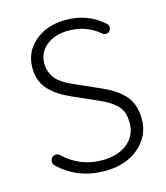

<svg xmlns="http://www.w3.org/2000/svg" viewBox="-112 -829 804 928"><g transform="rotate(-15 289.5 -364.5)"><path d="M298.8 12.7Q164.1 12.7 70.3 -76.2Q61.5 -84 61.5 -96.7Q61.5 -108.4 69.3 -117.2Q77.1 -125 88.4 -125.5Q99.6 -126 107.4 -118.2Q189.5 -41 298.8 -41Q378.9 -41 426.3 -79.6Q473.6 -118.2 473.6 -180.7Q473.6 -212.9 464.8 -236.3Q456.1 -259.8 435.5 -276.9Q415 -293.9 397 -304.2Q378.9 -314.5 344.7 -329.1L236.3 -377Q206.1 -390.6 184.6 -403.3Q163.1 -416 138.7 -438Q114.3 -460 101.1 -490.2Q87.9 -520.5 87.9 -558.6Q87.9 -639.6 148.9 -690.9Q210 -742.2 303.7 -742.2Q413.1 -742.2 491.2 -671.9Q500 -665 500 -653.8Q500 -642.6 493.2 -634.8Q486.3 -627 475.6 -626.5Q464.8 -626 457 -632.8Q391.6 -688.5 303.7 -688.5Q234.4 -688.5 191.9 -654.3Q149.4 -620.1 149.4 -564.5Q149.4 -540 157.7 -520Q166 -500 176.8 -486.8Q187.5 -473.6 207 -460.9Q226.6 -448.2 238.8 -442.4Q251 -436.5 273.4 -426.8L381.8 -378.9Q417 -363.3 441.4 -348.1Q465.8 -333 488.8 -310.5Q511.7 -288.1 523.4 -256.3Q535.2 -224.6 535.2 -184.6Q535.2 -99.6 469.7 -43.5Q404.3 12.7 298.8 12.7Z"/></g></svg>

Font: irohamaru Light
Style: Regular
Weight: 200
Designer: [Source Han Sans]
Ryoko NISHIZUKA  (kana & ideographs); Paul D. Hunt (Latin, Greek & Cyrillic); Wenlong ZHANG  (bopomofo
Version: Version 1.01